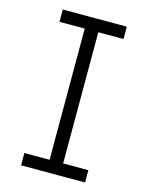

<svg xmlns="http://www.w3.org/2000/svg" viewBox="-112 -805 674 875"><g transform="rotate(15 225.0 -367.5)"><path d="M74 0V-58H193V-677H74V-735H376V-677H257V-58H376V0Z"/></g></svg>

Font: Iosevka Etoile Light
Style: Regular
Weight: 300
Designer: Belleve Invis
Foundry: Belleve Invis
Version: Version 25.0.1; ttfautohint (v1.8.4)